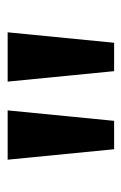

<svg xmlns="http://www.w3.org/2000/svg" viewBox="74 -820 325 514"><g transform="rotate(-90 237.0 -562.5)"><path d="M95 -420 67 -705H199L171 -420ZM304 -420 276 -705H408L380 -420Z"/></g></svg>

Font: Nunito Sans 7pt SemiExpanded SemiBold
Style: Regular
Weight: 600
Width: 6
Designer: Vernon Adams
Foundry: Vernon Adams
Version: Version 3.101;gftools[0.9.27]